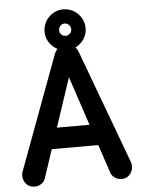

<svg xmlns="http://www.w3.org/2000/svg" viewBox="-60 -941 732 997"><g transform="rotate(-5 306.0 -442.0)"><path d="M80 10Q56 10 41 -4Q26 -18 22 -37.5Q18 -57 24 -73L244 -666Q253 -689 269 -699.5Q285 -710 307 -710Q329 -710 344.5 -699.5Q360 -689 369 -666L589 -73Q595 -55 590.5 -36Q586 -17 571 -3.5Q556 10 533 10Q514 10 498.5 -0.5Q483 -11 477 -28L292 -584H321L136 -28Q131 -11 115 -0.5Q99 10 80 10ZM134 -176V-285H469V-176ZM307 -681Q264 -681 232.5 -712.5Q201 -744 201 -787Q201 -816 215.5 -840.5Q230 -865 254 -879.5Q278 -894 307 -894Q337 -894 361.5 -879.5Q386 -865 400.5 -840.5Q415 -816 415 -787Q415 -758 400.5 -734Q386 -710 361.5 -695.5Q337 -681 307 -681ZM308 -756Q321 -756 330.5 -765Q340 -774 340 -787Q340 -801 330.5 -810.5Q321 -820 308 -820Q295 -820 286 -810.5Q277 -801 277 -787Q277 -774 286 -765Q295 -756 308 -756Z"/></g></svg>

Font: National Park SemiBold
Style: Regular
Weight: 600
Designer: Andrea Herstowski, Ben Hoepner
Version: Version 1.009